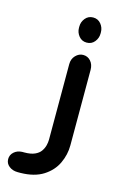

<svg xmlns="http://www.w3.org/2000/svg" viewBox="-211 -617 530 842"><g transform="rotate(15 53.5 -195.5)"><path d="M104 -452Q82 -452 68.5 -468.5Q55 -485 55 -506V-512Q55 -533 68.5 -549.5Q82 -566 104 -566Q126 -566 139.5 -549.5Q153 -533 153 -512V-506Q153 -485 139.5 -468.5Q126 -452 104 -452ZM-28 175H-41Q-64 175 -80 162.5Q-96 150 -96 130Q-96 111 -81.5 98Q-67 85 -45 84H-35Q-6 84 12 76Q30 68 39 55Q48 42 51.5 28Q55 14 55 2V-341Q55 -365 70 -380.5Q85 -396 104 -396Q125 -396 138.5 -380.5Q152 -365 152 -341V2Q152 44 133.5 83.5Q115 123 75 148.5Q35 174 -28 175Z"/></g></svg>

Font: Beiruti SemiBold
Style: Regular
Weight: 600
Designer: Arlette Boutros
Foundry: Boutros
Version: Version 1.41